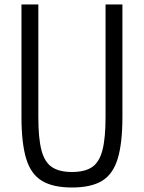

<svg xmlns="http://www.w3.org/2000/svg" viewBox="-20 -820 640 854"><path d="M300 14Q216 14 166.8 -15.5Q117.5 -45 96.5 -114Q75.5 -183 75.5 -299.5V-800H150.5V-299.5Q150.5 -206 164.2 -152.5Q178 -99 210.8 -77Q243.5 -55 300 -55Q357.5 -55 389.8 -77Q422 -99 435.8 -152.5Q449.5 -206 449.5 -299.5V-800H524.5V-299.5Q524.5 -183 503.5 -114Q482.5 -45 433.8 -15.5Q385 14 300 14Z"/></svg>

Font: Victor Mono Thin
Style: Regular
Weight: 100
Monospace: yes
Designer: Rune Bjørnerås
Version: Version 1.561;gftools[0.9.30]